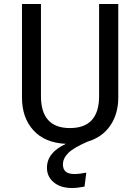

<svg xmlns="http://www.w3.org/2000/svg" viewBox="-20 -709 702 961"><path d="M476 -689H572V-221Q572 -139 532 -80.5Q492 -22 418 0Q347 31 321 57.5Q295 84 295 114Q295 162 351 162Q378 162 412 155L403 225Q368 232 340 232Q283 232 249 203.5Q215 175 215 131Q215 54 310 11Q204 6 147 -57Q90 -120 90 -221V-689H185V-228Q185 -68 330 -68Q476 -68 476 -228Z"/></svg>

Font: Fira Sans
Style: Regular
Weight: 400
Designer: Carrois Corporate & Edenspiekermann AG
Foundry: Carrois Corporate GbR & Edenspiekermann AG
Version: Version 4.106;PS 004.106;hotconv 1.0.70;makeotf.lib2.5.58329